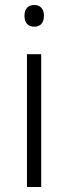

<svg xmlns="http://www.w3.org/2000/svg" viewBox="-20 -749 273 769"><path d="M117 -729C92 -729 78 -713 78 -686C78 -658 92 -642 117 -642C142 -642 156 -658 156 -686C156 -713 142 -729 117 -729ZM145 -532H88V0H145Z"/></svg>

Font: Noto Sans Meetei Mayek Light
Style: Regular
Weight: 300
Designer: Monotype Design Team and Neelakash Kshetrimayum
Foundry: Monotype Imaging Inc.
Version: Version 2.002